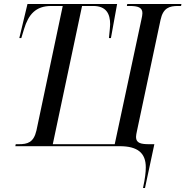

<svg xmlns="http://www.w3.org/2000/svg" viewBox="-20 -734 931 964"><path d="M698 210H708L755 -10H729C689 -10 663 -15 663 -46C663 -53 665 -65 668 -78L786 -634C799 -695 831 -704 874 -704H889L891 -714H619L617 -704H631C672 -704 695 -697 695 -668C695 -660 693 -649 690 -636L556 -10H245L392 -704H448C514 -704 533 -664 533 -612C533 -602 531 -583 527 -543H537L568 -714H118L77 -543H87L101 -589C123 -661 159 -704 237 -704H295L163 -79C149 -18 118 -10 74 -10H59L57 0H581C671 0 712 34 712 106C712 130 709 159 698 210Z"/></svg>

Font: Noto Serif Display SemiCondensed
Style: Italic
Weight: 400
Width: 4
Italic angle: -12°
Designer: Monotype Design Team
Foundry: Monotype Imaging Inc.
Version: Version 2.009